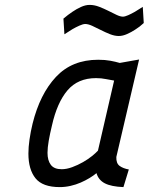

<svg xmlns="http://www.w3.org/2000/svg" viewBox="-20 -754 607 784"><path d="M455 -113Q454 -87 468.5 -76.5Q483 -66 506 -62L484 10Q434 8 408 -5.5Q382 -19 374 -47Q362 -37 345.5 -27Q329 -17 309.5 -8.5Q290 0 268 5Q246 10 224 10Q154 10 125 -26Q96 -62 96 -127Q96 -153 100.5 -184.5Q105 -216 113 -249Q143 -370 208.5 -440Q274 -510 381 -510Q409 -510 430.5 -506Q452 -502 469 -497L548 -511ZM232 -63Q252 -63 275 -71.5Q298 -80 319 -92Q340 -104 356 -117Q372 -130 380 -139L446 -425Q432 -427 413 -431Q394 -435 372 -435Q298 -435 255.5 -385Q213 -335 192 -241Q184 -208 179 -179.5Q174 -151 174 -130Q174 -99 187.5 -81Q201 -63 232 -63ZM567 -660Q550 -644 532 -633Q517 -623 499 -615Q481 -607 465 -607Q448 -607 429 -614.5Q410 -622 391.5 -631.5Q373 -641 356.5 -648.5Q340 -656 328 -656Q319 -656 304.5 -649.5Q290 -643 276 -635Q260 -625 243 -614L239 -678Q258 -694 276 -706Q292 -717 310.5 -725.5Q329 -734 346 -734Q365 -734 384.5 -726.5Q404 -719 422 -710Q440 -701 455.5 -693.5Q471 -686 482 -686Q490 -686 503.5 -692Q517 -698 531 -706Q546 -715 563 -726Z"/></svg>

Font: Panefresco 500wt
Style: Italic
Weight: 700
Foundry: Campivisivi & Chank Co
Version: Version 1.000